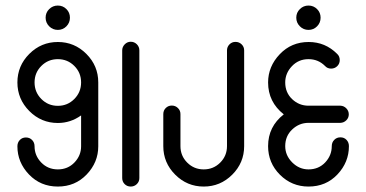

<svg xmlns="http://www.w3.org/2000/svg" viewBox="-20 -685 1345 705"><path d="M43.9 -147.9Q43.9 -161.6 52.7 -170.9Q61.5 -180.2 75.2 -180.2Q88.9 -180.2 97.9 -170.9Q106.9 -161.6 106.9 -147.9Q106.9 -113.8 131.3 -88.4Q155.8 -63 192.4 -63Q229 -63 253.4 -88.4Q277.8 -113.8 277.8 -147.9V-261.2Q238.8 -233.4 192.4 -233.4Q131.3 -233.4 87.6 -277.3Q43.9 -321.3 43.9 -382.3Q43.9 -443.4 87.6 -487.1Q131.3 -530.8 192.4 -530.8Q253.4 -530.8 297.1 -487.1Q340.8 -443.4 340.8 -382.3V-147.9Q340.8 -88.9 298.3 -44.4Q255.9 0 192.4 0Q128.9 0 86.4 -44.4Q43.9 -88.9 43.9 -147.9ZM252.9 -442.9Q228 -467.8 192.4 -467.8Q156.7 -467.8 131.8 -442.9Q106.9 -418 106.9 -382.3Q106.9 -346.7 131.8 -321.5Q156.7 -296.4 192.4 -296.4Q228 -296.4 252.9 -321.5Q277.8 -346.7 277.8 -382.3Q277.8 -418 252.9 -442.9ZM160.6 -651.6Q173.8 -664.6 192.4 -664.6Q210.9 -664.6 223.9 -651.6Q236.8 -638.7 236.8 -620.1Q236.8 -601.6 223.9 -588.4Q210.9 -575.2 192.4 -575.2Q173.8 -575.2 160.6 -588.4Q147.5 -601.6 147.5 -620.1Q147.5 -638.7 160.6 -651.6Z M428.7 -500Q428.7 -512.7 438 -522.2Q447.3 -531.7 460 -531.7Q473.1 -531.7 482.4 -522.5Q491.7 -513.2 491.7 -500V-31.2Q491.7 -18.1 482.4 -9Q473.1 0 460 0Q446.8 0 437.7 -9Q428.7 -18.1 428.7 -31.2Z M813.5 -500Q813.5 -512.7 822.5 -522Q831.5 -531.2 844.7 -531.2Q857.9 -531.2 867.2 -522.2Q876.5 -513.2 876.5 -500V-148.4Q876.5 -87.4 832.8 -43.7Q789.1 0 728 0Q667 0 623.3 -43.7Q579.6 -87.4 579.6 -148.4V-266.1Q579.6 -279.3 588.6 -288.3Q597.7 -297.4 610.8 -297.4Q624 -297.4 633.3 -288.3Q642.6 -279.3 642.6 -266.1V-148.4Q642.6 -112.8 667.5 -87.9Q692.4 -63 728 -63Q763.7 -63 788.6 -87.9Q813.5 -112.8 813.5 -148.4Z M1113.3 -530.8Q1174.3 -530.8 1217.8 -487.3Q1227.5 -478.5 1227.5 -464.4Q1227.5 -451.2 1218.3 -442.1Q1209 -433.1 1195.8 -433.1Q1182.1 -433.1 1173.3 -442.9Q1148.4 -467.8 1112.8 -467.8Q1076.2 -467.8 1051.8 -441.9Q1027.3 -416 1027.3 -382.3Q1027.3 -345.2 1052.7 -321Q1078.1 -296.9 1112.8 -296.9H1230Q1242.7 -296.4 1251.7 -287.1Q1260.7 -277.8 1260.7 -265.1Q1260.7 -252.4 1251.7 -243.4Q1242.7 -234.4 1230 -233.9H1112.8Q1078.6 -233.9 1053 -209.7Q1027.3 -185.5 1027.3 -148.4Q1027.3 -114.3 1053 -88.6Q1078.6 -63 1112.8 -63Q1149.9 -63 1174.1 -88.6Q1198.2 -114.3 1198.2 -148.4Q1198.2 -162.1 1207.3 -171.4Q1216.3 -180.7 1230 -180.7Q1243.7 -180.7 1252.4 -171.4Q1261.2 -162.1 1261.2 -148.4Q1261.2 -89.4 1219.2 -44.7Q1177.2 0 1112.8 0Q1051.3 0 1007.8 -43.5Q964.4 -86.9 964.4 -148.4Q964.4 -220.2 1022 -265.1Q964.4 -310.5 964.4 -382.3Q964.4 -440.9 1007.1 -485.8Q1049.8 -530.8 1113.3 -530.8ZM1081.1 -651.6Q1094.2 -664.6 1112.8 -664.6Q1131.3 -664.6 1144.3 -651.6Q1157.2 -638.7 1157.2 -620.1Q1157.2 -601.6 1144.3 -588.4Q1131.3 -575.2 1112.8 -575.2Q1094.2 -575.2 1081.1 -588.4Q1067.9 -601.6 1067.9 -620.1Q1067.9 -638.7 1081.1 -651.6Z"/></svg>

Font: Fandogh
Style: Regular
Weight: 400
Designer: Amin Abedi
Version: Version 1.00